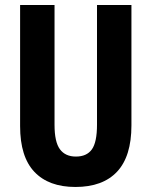

<svg xmlns="http://www.w3.org/2000/svg" viewBox="-20 -734 602 764"><path d="M503 -235Q503 -112 446 -51Q389 10 280 10Q174 10 117 -50Q60 -110 60 -232V-714H197V-237Q197 -169 218.5 -140Q240 -111 282 -111Q325 -111 345.5 -139.5Q366 -168 366 -238V-714H503Z"/></svg>

Font: Noto Sans Lao UI ExtCond
Style: Bold
Weight: 700
Width: 2
Designer: Monotype Design Team
Foundry: Monotype Imaging Inc.
Version: Version 2.000; ttfautohint (v1.8.4.7-5d5b)